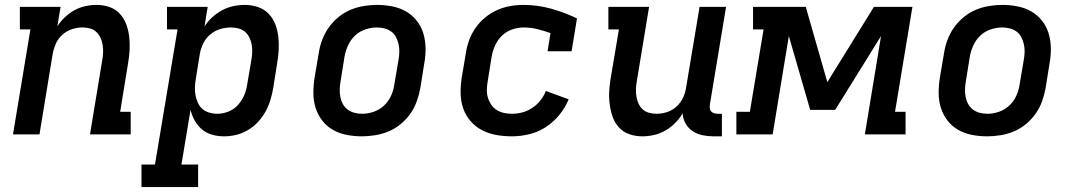

<svg xmlns="http://www.w3.org/2000/svg" viewBox="-20 -548 4390 783"><path d="M33 0 104 -428H61V-520H227L214 -441Q227 -461 245 -478Q263 -495 284 -506.5Q305 -518 328 -523Q351 -528 373 -528Q401 -528 426 -519.5Q451 -511 468.5 -492Q486 -473 495 -448.5Q504 -424 507 -397.5Q510 -371 508.5 -343.5Q507 -316 502 -288L470 -92H513V0H347L397 -303Q400 -319 400.5 -335Q401 -351 398.5 -366Q396 -381 389.5 -394.5Q383 -408 372.5 -418Q362 -428 347 -432Q332 -436 316 -436Q295 -436 273.5 -429Q252 -422 234.5 -406.5Q217 -391 208 -370.5Q199 -350 195 -329L141 0Z M557 215V123H612L704 -428H661V-520H827L814 -440Q827 -461 846 -478Q865 -495 886.5 -506.5Q908 -518 931.5 -523Q955 -528 978 -528Q1006 -528 1031.5 -519.5Q1057 -511 1075 -492.5Q1093 -474 1102.5 -449.5Q1112 -425 1115 -398Q1118 -371 1116.5 -343.5Q1115 -316 1110 -288L1094 -188Q1090 -164 1082.5 -139.5Q1075 -115 1062.5 -92.5Q1050 -70 1032 -50.5Q1014 -31 991 -17.5Q968 -4 943.5 2Q919 8 894 8Q869 8 845.5 1.5Q822 -5 804 -20Q786 -35 774.5 -55.5Q763 -76 757 -100L720 123H788V215ZM866 -84Q889 -84 911.5 -93Q934 -102 950 -119.5Q966 -137 975.5 -159Q985 -181 988 -203L1005 -303Q1008 -319 1008.5 -335Q1009 -351 1006.5 -366Q1004 -381 997 -395Q990 -409 979 -418.5Q968 -428 952.5 -432Q937 -436 921 -436Q900 -436 878 -429.5Q856 -423 838 -408Q820 -393 809.5 -372Q799 -351 795 -329L779 -229Q776 -212 775 -194.5Q774 -177 777 -161Q780 -145 786.5 -130Q793 -115 804.5 -104.5Q816 -94 832.5 -89Q849 -84 866 -84Z M1456 8Q1424 8 1393.5 2Q1363 -4 1337.5 -18.5Q1312 -33 1294 -56.5Q1276 -80 1267 -108.5Q1258 -137 1258 -168.5Q1258 -200 1263 -232L1280 -332Q1284 -359 1294 -385.5Q1304 -412 1320.5 -435.5Q1337 -459 1360 -478Q1383 -497 1409.5 -508Q1436 -519 1463.5 -523.5Q1491 -528 1517 -528Q1549 -528 1579.5 -522Q1610 -516 1635.5 -501.5Q1661 -487 1679.5 -463.5Q1698 -440 1706.5 -411.5Q1715 -383 1715.5 -351.5Q1716 -320 1710 -288L1694 -188Q1689 -161 1679.5 -134.5Q1670 -108 1653.5 -84.5Q1637 -61 1614 -42Q1591 -23 1564.5 -12Q1538 -1 1510 3.5Q1482 8 1456 8ZM1457 -84Q1480 -84 1503.5 -92Q1527 -100 1545.5 -117Q1564 -134 1574.5 -157Q1585 -180 1588 -203L1605 -303Q1608 -319 1608.5 -335.5Q1609 -352 1605.5 -367.5Q1602 -383 1595 -396.5Q1588 -410 1576 -419Q1564 -428 1548.5 -432Q1533 -436 1517 -436Q1494 -436 1470 -428Q1446 -420 1428 -403Q1410 -386 1399.5 -363Q1389 -340 1385 -317L1369 -217Q1366 -201 1365.5 -184.5Q1365 -168 1368 -152.5Q1371 -137 1378.5 -123.5Q1386 -110 1398 -101Q1410 -92 1425.5 -88Q1441 -84 1457 -84Z M2068 8Q2035 8 2004 2.5Q1973 -3 1946 -17Q1919 -31 1899 -54Q1879 -77 1869 -106Q1859 -135 1858.5 -167.5Q1858 -200 1863 -232L1880 -332Q1884 -359 1893.5 -385Q1903 -411 1919.5 -434.5Q1936 -458 1958.5 -476.5Q1981 -495 2006.5 -506.5Q2032 -518 2059.5 -523Q2087 -528 2114 -528Q2173 -528 2228 -512.5Q2283 -497 2333 -473L2311 -339H2213L2225 -413Q2200 -422 2172.5 -429Q2145 -436 2116 -436Q2093 -436 2069 -428Q2045 -420 2027 -402.5Q2009 -385 1999 -362.5Q1989 -340 1985 -317L1969 -217Q1966 -200 1965.5 -183Q1965 -166 1969.5 -150.5Q1974 -135 1983 -121.5Q1992 -108 2005.5 -99.5Q2019 -91 2035 -87.5Q2051 -84 2068 -84Q2089 -84 2110 -89.5Q2131 -95 2150 -107.5Q2169 -120 2183.5 -138Q2198 -156 2206 -177L2299 -143Q2286 -110 2261.5 -80Q2237 -50 2205.5 -29.5Q2174 -9 2138 -0.5Q2102 8 2068 8Z M2600 8Q2572 8 2547 -0.5Q2522 -9 2504.5 -28Q2487 -47 2478.5 -71.5Q2470 -96 2466.5 -122.5Q2463 -149 2464.5 -176.5Q2466 -204 2471 -232L2504 -428H2461V-520H2627L2577 -217Q2574 -201 2573.5 -185Q2573 -169 2575.5 -154Q2578 -139 2584 -125.5Q2590 -112 2601 -102Q2612 -92 2627 -88Q2642 -84 2658 -84Q2679 -84 2700.5 -91Q2722 -98 2739 -113.5Q2756 -129 2765.5 -149.5Q2775 -170 2778 -191L2833 -520H2941L2875 -122Q2874 -114 2874.5 -107Q2875 -100 2879.5 -94.5Q2884 -89 2891.5 -86.5Q2899 -84 2906 -84H2924V8H2890Q2867 8 2845 3.5Q2823 -1 2805 -13Q2787 -25 2776 -44Q2765 -63 2764 -86Q2751 -64 2733 -46Q2715 -28 2693 -15.5Q2671 -3 2647 2.5Q2623 8 2600 8Z M2983 0V-92H3038L3094 -428H3051V-520H3266L3354 -213L3544 -520H3701L3630 -92H3673V0H3507L3573 -401L3386 -100H3284L3197 -401L3131 0Z M4006 8Q3974 8 3943.5 2Q3913 -4 3887.5 -18.5Q3862 -33 3844 -56.5Q3826 -80 3817 -108.5Q3808 -137 3808 -168.5Q3808 -200 3813 -232L3830 -332Q3834 -359 3844 -385.5Q3854 -412 3870.5 -435.5Q3887 -459 3910 -478Q3933 -497 3959.5 -508Q3986 -519 4013.5 -523.5Q4041 -528 4067 -528Q4099 -528 4129.5 -522Q4160 -516 4185.5 -501.5Q4211 -487 4229.5 -463.5Q4248 -440 4256.5 -411.5Q4265 -383 4265.5 -351.5Q4266 -320 4260 -288L4244 -188Q4239 -161 4229.5 -134.5Q4220 -108 4203.5 -84.5Q4187 -61 4164 -42Q4141 -23 4114.5 -12Q4088 -1 4060 3.5Q4032 8 4006 8ZM4007 -84Q4030 -84 4053.5 -92Q4077 -100 4095.5 -117Q4114 -134 4124.5 -157Q4135 -180 4138 -203L4155 -303Q4158 -319 4158.5 -335.5Q4159 -352 4155.5 -367.5Q4152 -383 4145 -396.5Q4138 -410 4126 -419Q4114 -428 4098.5 -432Q4083 -436 4067 -436Q4044 -436 4020 -428Q3996 -420 3978 -403Q3960 -386 3949.5 -363Q3939 -340 3935 -317L3919 -217Q3916 -201 3915.5 -184.5Q3915 -168 3918 -152.5Q3921 -137 3928.5 -123.5Q3936 -110 3948 -101Q3960 -92 3975.5 -88Q3991 -84 4007 -84Z"/></svg>

Font: Iosevka Etoile Semibold
Style: Italic
Weight: 600
Italic angle: -9°
Designer: Belleve Invis
Foundry: Belleve Invis
Version: Version 22.1.2; ttfautohint (v1.8.4)